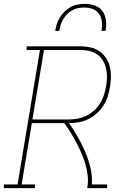

<svg xmlns="http://www.w3.org/2000/svg" viewBox="-38 -975 658 995"><path d="M-18 0V-19H53L169 -716H100V-735H379Q405 -735 430.5 -729.5Q456 -724 476.5 -710Q497 -696 511 -675Q525 -654 531 -630Q537 -606 537 -579Q537 -552 532 -526Q528 -501 520.5 -476Q513 -451 498.5 -428.5Q484 -406 464 -388Q444 -370 420 -358Q396 -346 370.5 -341.5Q345 -337 320 -337Q344 -302 365 -265.5Q386 -229 403 -189.5Q420 -150 430.5 -107Q441 -64 438 -19H517V0H414Q420 -32 416.5 -63.5Q413 -95 404.5 -124.5Q396 -154 384 -181.5Q372 -209 358 -235.5Q344 -262 328.5 -287.5Q313 -313 295 -337H127L74 -19H143V0ZM320 -356Q343 -356 366 -360.5Q389 -365 410.5 -375.5Q432 -386 450.5 -403Q469 -420 481.5 -440.5Q494 -461 501 -483.5Q508 -506 512 -529Q516 -552 516.5 -575.5Q517 -599 511.5 -621Q506 -643 494.5 -662Q483 -681 465 -693.5Q447 -706 424.5 -711Q402 -716 379 -716H190L130 -356ZM248 -815Q251 -834 257 -851.5Q263 -869 273 -885.5Q283 -902 297.5 -916Q312 -930 329 -939Q346 -948 364.5 -951.5Q383 -955 402 -955Q429 -955 454 -946Q479 -937 493.5 -916.5Q508 -896 511 -869Q514 -842 509 -815H488Q492 -838 490 -861Q488 -884 476 -902Q464 -920 443 -928Q422 -936 399 -936Q383 -936 367 -933Q351 -930 336.5 -922Q322 -914 310 -902Q298 -890 289.5 -875.5Q281 -861 276.5 -846Q272 -831 269 -815Z"/></svg>

Font: Iosevka Curly Slab ThExObl
Style: Regular
Weight: 100
Width: 7
Italic angle: -9°
Monospace: yes
Designer: Belleve Invis
Foundry: Belleve Invis
Version: Version 11.1.0; ttfautohint (v1.8.3)